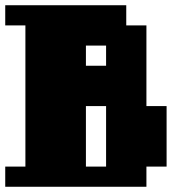

<svg xmlns="http://www.w3.org/2000/svg" viewBox="-20 -713 656 733"><path d="M385 -462V-539H308V-462ZM0 0V-77H77V-616H0V-693H462V-616H539V-308H616V-77H539V0ZM385 -77V-308H308V-77Z"/></svg>

Font: Coral Pixels
Style: Regular
Weight: 400
Designer: Tanukizamurai
Foundry: TanukiFont
Version: Version 1.000; ttfautohint (v1.8.4.7-5d5b)